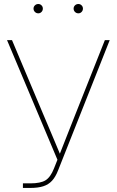

<svg xmlns="http://www.w3.org/2000/svg" viewBox="-20 -925 575 945"><path d="M92.8 0V-22.5H128.9Q179.7 -22.5 204.1 -37.6Q228.5 -52.7 245.6 -95.7L262.7 -138.7L14.6 -727.5H39.1L190.9 -367.2Q205.6 -332.5 220.2 -298.1Q234.9 -263.7 249.3 -229Q263.7 -194.3 278.3 -159.7L271 -159.2Q291.5 -211.4 312 -263.4Q332.5 -315.4 353 -367.2L496.1 -727.5H520L266.1 -86.9Q253.4 -54.2 236.1 -35.4Q218.8 -16.6 193.1 -8.3Q167.5 0 128.9 0ZM365.7 -859.4Q356 -859.4 349.1 -866.2Q342.3 -873 342.3 -882.8Q342.3 -892.1 349.1 -898.7Q356 -905.3 365.7 -905.3Q375 -905.3 381.6 -898.7Q388.2 -892.1 388.2 -882.8Q388.2 -873 381.6 -866.2Q375 -859.4 365.7 -859.4ZM168.5 -859.4Q158.7 -859.4 151.9 -866.2Q145 -873 145 -882.8Q145 -892.1 151.9 -898.7Q158.7 -905.3 168.5 -905.3Q177.7 -905.3 184.3 -898.7Q190.9 -892.1 190.9 -882.8Q190.9 -873 184.3 -866.2Q177.7 -859.4 168.5 -859.4Z"/></svg>

Font: Inter 28pt Thin
Style: Regular
Weight: 250
Designer: Rasmus Andersson
Foundry: rsms
Version: Version 4.001;git-66647c0bb